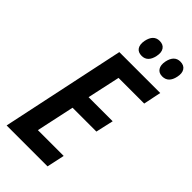

<svg xmlns="http://www.w3.org/2000/svg" viewBox="-280 -977 1042 1042"><g transform="rotate(45 241.0 -456.0)"><path d="M11 0 162 -714H476L455 -612H258L217 -423H402L379 -321H196L149 -102H347L325 0ZM375 -854Q387 -912 433 -912Q461 -912 473.5 -893Q486 -874 479 -842Q467 -785 420 -785Q393 -785 381 -804Q369 -823 375 -854ZM216 -854Q228 -912 274 -912Q302 -912 314.5 -893Q327 -874 320 -842Q308 -785 262 -785Q234 -785 222 -803.5Q210 -822 216 -854Z"/></g></svg>

Font: Noto Sans Condensed SemiBold
Style: Italic
Weight: 600
Width: 3
Italic angle: -12°
Designer: Monotype Design Team
Foundry: Monotype Imaging Inc.
Version: Version 2.013; ttfautohint (v1.8.4.7-5d5b)